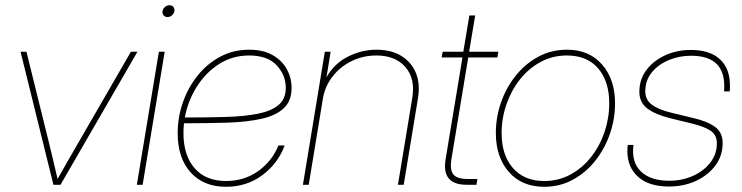

<svg xmlns="http://www.w3.org/2000/svg" viewBox="-20 -716 2877 744"><path d="M187 0 59.6 -515.6H82.5L169.4 -164.1Q178.2 -128.9 186.5 -93.3Q194.8 -57.6 203.1 -22.5Q223.1 -57.6 243.4 -93.3Q263.7 -128.9 284.2 -164.1L487.3 -515.6H512.7L214.4 0Z M510.3 0 595.7 -515.6H618.2L532.7 0ZM628.9 -649.9Q619.6 -649.9 614 -656.7Q608.4 -663.6 609.9 -672.9Q611.3 -682.6 619.4 -689.2Q627.4 -695.8 636.7 -695.8Q646.5 -695.8 651.9 -689.2Q657.2 -682.6 655.8 -672.9Q654.3 -663.6 646.5 -656.7Q638.7 -649.9 628.9 -649.9Z M856 7.8Q769 7.8 718.8 -47.9Q668.5 -103.5 668.5 -200.2Q668.5 -261.2 688.5 -318.8Q708.5 -376.5 745.4 -422.6Q782.2 -468.8 833 -496.1Q883.8 -523.4 945.3 -523.4Q1000 -523.4 1036.6 -502.4Q1073.2 -481.4 1091.6 -447.8Q1109.9 -414.1 1109.9 -375.5Q1109.9 -324.2 1078.9 -295.9Q1047.9 -267.6 992.2 -255.4Q936.5 -243.2 861.3 -240.7Q786.1 -238.3 698.2 -238.3Q695.3 -238.3 692.9 -238.3Q690.9 -219.2 690.9 -200.2Q690.9 -113.8 734.1 -64.2Q777.3 -14.6 856 -14.6Q926.3 -14.6 980 -52.7Q1033.7 -90.8 1059.1 -152.3H1083Q1057.6 -83 997.1 -37.6Q936.5 7.8 856 7.8ZM696.3 -260.7Q785.2 -260.7 857.2 -262.9Q929.2 -265.1 980.7 -275.6Q1032.2 -286.1 1059.8 -309.6Q1087.4 -333 1087.4 -375.5Q1087.4 -425.3 1052 -463.1Q1016.6 -501 945.3 -501Q880.4 -501 828.4 -467.5Q776.4 -434.1 742.2 -379.4Q708 -324.7 696.3 -260.7Z M1231.4 -335 1176.3 0H1153.8L1238.8 -515.6H1261.2L1245.1 -416.5Q1275.4 -470.2 1328.6 -496.8Q1381.8 -523.4 1439 -523.4Q1495.6 -523.4 1534.9 -499.5Q1574.2 -475.6 1591.6 -433.3Q1608.9 -391.1 1599.6 -335L1544.4 0H1522L1577.6 -336.9Q1589.8 -411.1 1551 -456.1Q1512.2 -501 1438.5 -501Q1387.2 -501 1343 -479.5Q1298.8 -458 1269.3 -420.4Q1239.7 -382.8 1231.4 -335Z M1911.1 -515.6 1907.2 -493.2H1794.4L1729 -97.7Q1722.7 -57.1 1737.1 -39.8Q1751.5 -22.5 1792 -22.5H1830.1L1826.2 0H1788.1Q1690.9 0 1706.5 -97.7L1772 -493.2H1691.4L1695.3 -515.6H1775.4L1798.8 -656.2H1821.3L1797.9 -515.6Z M2088.9 7.8Q2002 7.8 1951.7 -49.8Q1901.4 -107.4 1901.4 -200.2Q1901.4 -261.2 1921.4 -318.8Q1941.4 -376.5 1978.3 -422.6Q2015.1 -468.8 2065.7 -496.1Q2116.2 -523.4 2176.8 -523.4Q2263.2 -523.4 2313.2 -465.8Q2363.3 -408.2 2363.3 -315.9Q2363.3 -254.9 2343.3 -197Q2323.2 -139.2 2286.6 -93Q2250 -46.9 2199.7 -19.5Q2149.4 7.8 2088.9 7.8ZM2088.9 -14.6Q2144.5 -14.6 2190.7 -39.8Q2236.8 -64.9 2270.5 -107.7Q2304.2 -150.4 2322.5 -204.3Q2340.8 -258.3 2340.8 -315.9Q2340.8 -400.9 2297.9 -450.9Q2254.9 -501 2176.8 -501Q2121.1 -501 2074.7 -475.8Q2028.3 -450.7 1994.6 -408Q1960.9 -365.2 1942.4 -311.3Q1923.8 -257.3 1923.8 -200.2Q1923.8 -115.2 1967.5 -64.9Q2011.2 -14.6 2088.9 -14.6Z M2572.8 6.8Q2494.6 6.8 2452.9 -30.5Q2411.1 -67.9 2411.1 -129.9Q2411.1 -142.1 2412.6 -154.3H2434.6Q2426.3 -86.4 2464.1 -51Q2502 -15.6 2572.8 -15.6Q2623 -15.6 2665 -34.4Q2707 -53.2 2732.4 -85.9Q2757.8 -118.7 2757.8 -160.6Q2757.8 -193.8 2732.7 -210Q2707.5 -226.1 2661.1 -237.3L2575.2 -258.3Q2518.6 -272.5 2488 -295.9Q2457.5 -319.3 2457.5 -360.4Q2457.5 -408.7 2485.1 -445.1Q2512.7 -481.4 2558.1 -502Q2603.5 -522.5 2657.2 -522.5Q2730.5 -522.5 2769.5 -486.6Q2808.6 -450.7 2808.6 -384.3Q2808.6 -378.9 2808.6 -373.3Q2808.6 -367.7 2807.6 -361.8H2785.6Q2797.4 -500 2658.2 -500Q2612.3 -500 2571.5 -483.2Q2530.8 -466.3 2505.6 -435.3Q2480.5 -404.3 2480.5 -362.3Q2480.5 -329.1 2506.3 -310.1Q2532.2 -291 2581.1 -279.3L2668 -258.3Q2721.7 -245.6 2751 -224.1Q2780.3 -202.6 2780.3 -162.1Q2780.3 -112.3 2751.7 -74.2Q2723.1 -36.1 2676 -14.6Q2628.9 6.8 2572.8 6.8Z"/></svg>

Font: Inter Display Thin
Style: Italic
Weight: 100
Italic angle: -9.39999°
Designer: Rasmus Andersson
Foundry: rsms
Version: Version 4.000;git-a52131595